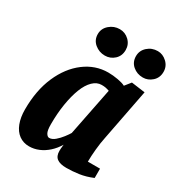

<svg xmlns="http://www.w3.org/2000/svg" viewBox="-178 -858 912 984"><g transform="rotate(30 277.5 -365.5)"><path d="M140 11Q106 11 80.5 -7.5Q55 -26 41.5 -61Q28 -96 28 -143Q28 -256 65 -340.5Q102 -425 165 -472.5Q228 -520 304 -520Q332 -520 362 -514.5Q392 -509 406 -501L434 -536L515 -525L456 -220Q449 -187 445 -145.5Q441 -104 441 -72H513V-17Q473 0 434.5 5.5Q396 11 361 11Q324 11 305.5 -2.5Q287 -16 287 -47Q287 -53 287.5 -61Q288 -69 289 -75.5Q290 -82 290 -85Q272 -55 248 -33.5Q224 -12 196.5 -0.5Q169 11 140 11ZM208 -78Q225 -78 242.5 -93Q260 -108 274.5 -127Q289 -146 296 -158L352 -440Q337 -445 328 -446.5Q319 -448 306 -448Q278 -448 254.5 -425Q231 -402 215 -360.5Q199 -319 190 -263.5Q181 -208 181 -143Q181 -106 189.5 -92Q198 -78 208 -78ZM469 -586Q434 -586 409 -607.5Q384 -629 384 -664Q384 -697 409 -719.5Q434 -742 469 -742Q499 -742 523 -719.5Q547 -697 547 -664Q547 -629 523 -607.5Q499 -586 469 -586ZM244 -586Q210 -586 184 -607.5Q158 -629 158 -664Q158 -697 184 -719.5Q210 -742 244 -742Q276 -742 299.5 -719.5Q323 -697 323 -664Q323 -629 299.5 -607.5Q276 -586 244 -586Z"/></g></svg>

Font: Manuale ExtraBold
Style: Italic
Weight: 800
Italic angle: -11°
Designer: Eduardo Tunni / Pablo Cosgaya
Foundry: Eduardo Tunni / Pablo Cosgaya
Version: Version 1.002